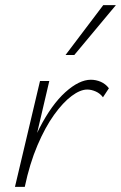

<svg xmlns="http://www.w3.org/2000/svg" viewBox="-20 -724 469 744"><path d="M54 0Q85 -134 132.5 -226.5Q180 -319 233.5 -367Q287 -415 332 -415Q352 -415 370.5 -407Q389 -399 402 -382L379 -347Q368 -362 351 -369.5Q334 -377 318 -377Q291 -377 257.5 -352Q224 -327 189.5 -279Q155 -231 125 -160.5Q95 -90 76 0ZM38 0 135 -410H171L75 0ZM234 -511 380 -704H429L268 -511Z"/></svg>

Font: Ysabeau Office ExtraLight
Style: Italic
Weight: 250
Italic angle: -12°
Designer: Christian Thalmann (Catharsis Fonts)
Version: Version 2.001;gftools[0.9.30]; featfreeze: tnum,lnum,ss02